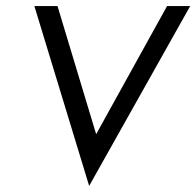

<svg xmlns="http://www.w3.org/2000/svg" viewBox="-20 -600 645 631"><path d="M605 -580H529L296 -159L169 -580H93L273 11Z"/></svg>

Font: Charger
Style: It
Weight: 400
Designer: Jasper
Foundry: Cannot Into Space Fonts
Version: Version 0.98